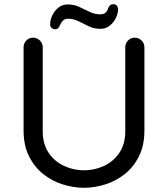

<svg xmlns="http://www.w3.org/2000/svg" viewBox="-20 -882 798 912"><path d="M379 10Q329 10 278 -6Q227 -22 185 -55.5Q143 -89 117.5 -140.5Q92 -192 92 -262V-657Q92 -676 105 -689.5Q118 -703 137 -703Q156 -703 169.5 -689.5Q183 -676 183 -657V-259Q183 -197 211.5 -155.5Q240 -114 285 -93.5Q330 -73 379 -73Q428 -73 473 -93.5Q518 -114 546.5 -155.5Q575 -197 575 -259V-657Q575 -676 588 -689.5Q601 -703 620 -703Q639 -703 652.5 -689.5Q666 -676 666 -657V-262Q666 -192 640.5 -140.5Q615 -89 573 -55.5Q531 -22 480 -6Q429 10 379 10ZM241 -743Q232 -743 225 -749.5Q218 -756 218 -766Q218 -786 228 -808Q238 -830 257 -845.5Q276 -861 302 -861Q331 -861 356 -849.5Q381 -838 405 -826Q429 -814 456 -814Q472 -814 480.5 -821Q489 -828 493 -841Q496 -849 501.5 -855.5Q507 -862 518 -862Q529 -862 534.5 -855.5Q540 -849 541 -840Q541 -819 530.5 -797Q520 -775 501 -760Q482 -745 457 -745Q427 -745 402 -757Q377 -769 353 -781Q329 -793 303 -793Q288 -793 279 -784Q270 -775 264 -761Q262 -754 256.5 -748.5Q251 -743 241 -743Z"/></svg>

Font: Varela Round
Style: Regular
Weight: 400
Designer: Joe Prince, Avraham Cornfeld
Foundry: Joe Prince, Avraham Cornfeld
Version: Version 3.010; ttfautohint (v1.8.4.7-5d5b)